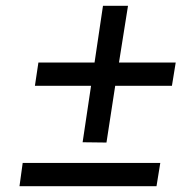

<svg xmlns="http://www.w3.org/2000/svg" viewBox="-20 -640 637 660"><path d="M100 -345 112 -425H305L334 -620H420L389 -425H584L571 -345H376L346 -150L264 -151L293 -345ZM47 0 58 -80H531L518 0Z"/></svg>

Font: Jost*
Style: Italic
Weight: 400
Italic angle: -10°
Version: Version 3.7